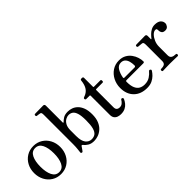

<svg xmlns="http://www.w3.org/2000/svg" viewBox="70 -1513 2313 2313"><g transform="rotate(-45 1226.5 -357.0)"><path d="M265 12Q200 12 149.5 -19.5Q99 -51 70.5 -105.5Q42 -160 42 -227Q42 -294 70.5 -348Q99 -402 149.5 -433.5Q200 -465 265 -465Q330 -465 380.5 -433.5Q431 -402 459.5 -348Q488 -294 488 -227Q488 -160 459.5 -105.5Q431 -51 380.5 -19.5Q330 12 265 12ZM265 -21Q324 -21 352 -78Q380 -135 380 -227Q380 -319 352 -375.5Q324 -432 265 -432Q206 -432 178 -375.5Q150 -319 150 -227Q150 -135 178 -78Q206 -21 265 -21Z M829 12Q778 12 746.5 -8.5Q715 -29 698 -51Q691 -60 686 -59Q681 -58 677 -53Q674 -49 666.5 -37.5Q659 -26 651 -15Q643 -4 639 1Q634 9 622 5.5Q610 2 611 -8Q612 -20 616.5 -57Q621 -94 621 -140V-640Q621 -666 616 -675Q611 -684 597 -685Q590 -687 576 -688.5Q562 -690 555 -691Q542 -692 542 -707Q542 -724 556 -724Q559 -724 578 -724.5Q597 -725 621.5 -725Q646 -725 666.5 -725.5Q687 -726 693 -726Q717 -726 717 -701V-415Q717 -409 721.5 -407.5Q726 -406 731 -413Q744 -427 772.5 -446Q801 -465 852 -465Q884 -465 917 -453.5Q950 -442 977.5 -415Q1005 -388 1022 -343.5Q1039 -299 1039 -233Q1039 -164 1019 -117Q999 -70 967 -41.5Q935 -13 898.5 -0.5Q862 12 829 12ZM822 -24Q860 -24 885 -43Q910 -62 922.5 -107.5Q935 -153 935 -233Q935 -313 921.5 -355Q908 -397 884.5 -413Q861 -429 830 -429Q806 -429 779.5 -414.5Q753 -400 734.5 -367.5Q716 -335 716 -281V-186Q716 -100 746.5 -62Q777 -24 822 -24Z M1286 12Q1261 12 1237 4Q1213 -4 1198 -24Q1183 -44 1183 -79V-406Q1183 -414 1175 -414H1117Q1111 -414 1106.5 -418.5Q1102 -423 1102 -429V-434Q1102 -440 1106.5 -443.5Q1111 -447 1117 -449Q1170 -466 1197.5 -505.5Q1225 -545 1232 -615Q1232 -621 1236.5 -625.5Q1241 -630 1247 -630H1263Q1269 -630 1274 -625.5Q1279 -621 1279 -615V-461Q1279 -453 1287 -453H1394Q1409 -453 1409 -438V-429Q1409 -414 1394 -414H1287Q1279 -414 1279 -406V-111Q1279 -57 1334 -57Q1360 -57 1379 -73Q1398 -89 1409 -109Q1414 -117 1420 -117.5Q1426 -118 1433 -114Q1445 -106 1438 -91Q1427 -66 1407.5 -42Q1388 -18 1358 -3Q1328 12 1286 12Z M1731 12Q1625 12 1562.5 -50.5Q1500 -113 1500 -219Q1500 -285 1528.5 -341Q1557 -397 1607.5 -431Q1658 -465 1724 -465Q1776 -465 1814 -444Q1852 -423 1876.5 -389.5Q1901 -356 1913 -318.5Q1925 -281 1925 -247Q1925 -232 1906 -232H1622Q1607 -232 1607 -217Q1607 -149 1624.5 -110Q1642 -71 1672 -55Q1702 -39 1741 -39Q1793 -39 1830 -63.5Q1867 -88 1888 -115Q1899 -128 1913 -119Q1926 -109 1917 -95Q1902 -71 1877.5 -46.5Q1853 -22 1817.5 -5Q1782 12 1731 12ZM1627 -271H1796Q1815 -271 1815 -289Q1815 -325 1806.5 -357.5Q1798 -390 1777.5 -410Q1757 -430 1722 -430Q1677 -430 1650.5 -388.5Q1624 -347 1613 -286Q1610 -271 1627 -271Z M2013 0Q1999 0 1999 -17Q1999 -33 2013 -33Q2053 -33 2070.5 -46Q2088 -59 2088 -91V-367Q2088 -388 2083.5 -399.5Q2079 -411 2066 -412Q2061 -413 2048.5 -414Q2036 -415 2024 -416.5Q2012 -418 2007 -418Q1993 -421 1993 -434Q1993 -451 2008 -451Q2011 -451 2031.5 -451.5Q2052 -452 2078.5 -452Q2105 -452 2127 -452.5Q2149 -453 2155 -453Q2178 -453 2178 -428V-374Q2178 -371 2181 -370Q2184 -369 2187 -373Q2203 -394 2224 -415Q2245 -436 2272.5 -450.5Q2300 -465 2332 -465Q2385 -465 2411 -442.5Q2437 -420 2437 -385Q2437 -366 2421.5 -345Q2406 -324 2376 -324Q2342 -324 2329.5 -341.5Q2317 -359 2317 -375Q2317 -396 2313.5 -405.5Q2310 -415 2294 -415Q2268 -415 2242.5 -389Q2217 -363 2200 -323.5Q2183 -284 2183 -242V-93Q2183 -59 2204.5 -46Q2226 -33 2260 -33Q2275 -33 2275 -17Q2275 0 2260 0Q2250 0 2218.5 -1.5Q2187 -3 2135 -3Q2092 -3 2058 -1.5Q2024 0 2013 0Z"/></g></svg>

Font: Zen Old Mincho SemiBold
Style: Regular
Weight: 600
Version: Version 1.500